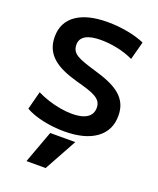

<svg xmlns="http://www.w3.org/2000/svg" viewBox="-179 -847 1010 1224"><g transform="rotate(20 326.5 -235.0)"><path d="M282 270H152L233 50H403ZM312 10Q238 10 167 -5.5Q96 -21 49 -48L81 -171Q115 -154 156 -140.5Q197 -127 240 -119.5Q283 -112 321 -112Q387 -112 422 -135Q457 -158 457 -202Q457 -226 446 -242.5Q435 -259 413 -271.5Q391 -284 357 -295Q323 -306 277 -318Q224 -333 182 -352Q140 -371 110.5 -397Q81 -423 65.5 -457.5Q50 -492 50 -537Q50 -635 125 -687.5Q200 -740 337 -740Q405 -740 472.5 -727.5Q540 -715 589 -693L556 -570Q508 -593 450 -605.5Q392 -618 335 -618Q267 -618 232 -597.5Q197 -577 197 -537Q197 -513 207 -496.5Q217 -480 237.5 -468Q258 -456 289.5 -445Q321 -434 365 -421Q422 -405 466.5 -385.5Q511 -366 541.5 -340.5Q572 -315 588 -281Q604 -247 604 -201Q604 -101 527.5 -45.5Q451 10 312 10Z"/></g></svg>

Font: M PLUS 2
Style: Bold
Weight: 700
Designer: Coji Morishita
Foundry: UNDERFOREST DESIGN
Version: Version 1.001